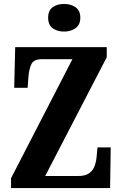

<svg xmlns="http://www.w3.org/2000/svg" viewBox="-20 -953 619 973"><path d="M36 0V-50L347 -653H192Q151 -653 139 -628Q127 -603 124 -562L120 -508H52L57 -714H521V-663L209 -61H375Q413 -61 432.5 -75.5Q452 -90 460 -113Q468 -136 470 -162L474 -206H541L538 0ZM305 -793Q270 -793 247 -810Q224 -827 224 -863Q224 -900 247 -916.5Q270 -933 305 -933Q338 -933 362.5 -916.5Q387 -900 387 -863Q387 -827 362.5 -810Q338 -793 305 -793Z"/></svg>

Font: Noto Serif Myanmar ExtraCondensed ExtraBold
Style: Regular
Weight: 800
Width: 2
Designer: Ben Mitchell and the Monotype Design Team
Foundry: Monotype Imaging Inc.
Version: Version 2.106; ttfautohint (v1.8.4.7-5d5b)